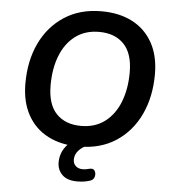

<svg xmlns="http://www.w3.org/2000/svg" viewBox="-60 -769 905 1018"><g transform="rotate(5 392.5 -260.0)"><path d="M381 10Q287 10 217 -26Q147 -62 108.5 -131.5Q70 -201 70 -299Q70 -420 114.5 -513.5Q159 -607 242 -661Q325 -715 439 -715Q534 -715 603.5 -679Q673 -643 711.5 -574Q750 -505 750 -407Q750 -286 705.5 -192Q661 -98 578.5 -44Q496 10 381 10ZM383 -100Q458 -100 510 -139.5Q562 -179 589 -248Q616 -317 616 -405Q616 -506 568 -555.5Q520 -605 436 -605Q362 -605 310 -566Q258 -527 231 -458.5Q204 -390 204 -301Q204 -199 252 -149.5Q300 -100 383 -100ZM389 195Q335 195 308.5 168.5Q282 142 282 103Q282 7 394 -42L428 0Q397 13 379 34Q361 55 361 81Q361 102 375 115Q389 128 412 128Q420 128 428 127Q436 126 446 123Q467 117 475.5 130Q484 143 480 160.5Q476 178 459 184Q428 195 389 195Z"/></g></svg>

Font: Nunito
Style: Bold Italic
Weight: 700
Italic angle: -9°
Designer: Vernon Adams
Foundry: Vernon Adams
Version: Version 3.601; ttfautohint (v1.8.2.53-6de2)